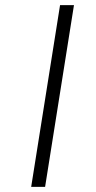

<svg xmlns="http://www.w3.org/2000/svg" viewBox="-20 -725 374 745"><path d="M101 0 213 -705H267L155 0Z"/></svg>

Font: Nunito Sans 7pt Expanded ExtraLight
Style: Italic
Weight: 250
Width: 7
Italic angle: -9°
Designer: Vernon Adams
Foundry: Vernon Adams
Version: Version 3.101;gftools[0.9.27]